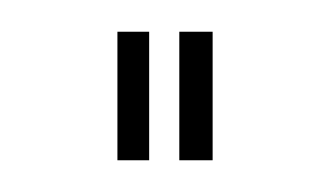

<svg xmlns="http://www.w3.org/2000/svg" viewBox="-20 -849 207 121"><path d="M54 -829H74V-748H54ZM93 -829H114V-748H93Z"/></svg>

Font: Bebas Neue Light
Style: Regular
Weight: 300
Designer: Ryoichi Tsunekawa
Foundry: Ryoichi Tsunekawa
Version: Version 001.003; ttfautohint (v1.5.65-e2d9)